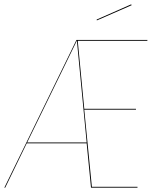

<svg xmlns="http://www.w3.org/2000/svg" viewBox="-34 -864 733 884"><path d="M324 -676 354 -363H592V-359H354L389 -4H599V0H385L365 -204H89L-10 0H-14L318 -680H645L644 -676ZM320 -677 91 -208H365ZM572 -840 412 -770 411 -774 570 -844Z"/></svg>

Font: Fira Sans Condensed Four
Style: Italic
Weight: 100
Width: 3
Italic angle: -8°
Designer: bBox Type GmbH & Carrois Corporate GbR & Edenspiekermann AG
Foundry: bBox Type GmbH & Carrois Corporate GbR & Edenspiekermann AG
Version: Version 4.301